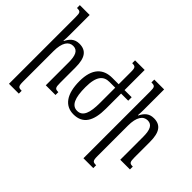

<svg xmlns="http://www.w3.org/2000/svg" viewBox="-163 -1166 1807 1807"><g transform="rotate(45 740.0 -262.5)"><path d="M464 -38C422 -38 414 -46 414 -113V-317C414 -444 373 -501 283 -501C216 -501 184 -462 160 -414H156C158 -440 159 -466 159 -491V-760H28V-722C74 -722 80 -714 80 -651V235H211V197C168 197 159 191 159 125V-278C159 -392 198 -445 256 -445C315 -445 335 -395 335 -305V0H464Z M813 -492H728C610 -492 531 -422 531 -252C531 -80 598 10 712 10C837 10 891 -79 891 -244V-446H986V-492H891V-760H763V-722C803 -722 813 -716 813 -656ZM736 -446H813V-242C813 -113 788 -38 713 -38C642 -38 611 -109 611 -252C611 -400 661 -446 736 -446Z M1455 -38C1413 -38 1405 -46 1405 -113V-317C1405 -444 1364 -501 1274 -501C1207 -501 1175 -462 1151 -414H1147C1149 -440 1150 -466 1150 -491V-760H1019V-722C1065 -722 1071 -714 1071 -651V235H1202V197C1159 197 1150 191 1150 125V-278C1150 -392 1189 -445 1247 -445C1306 -445 1326 -395 1326 -305V0H1455Z"/></g></svg>

Font: Noto Serif Armenian ExtraCondensed Medium
Style: Regular
Weight: 500
Width: 2
Designer: Monotype Design Team
Foundry: Monotype Imaging Inc.
Version: Version 2.008